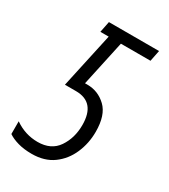

<svg xmlns="http://www.w3.org/2000/svg" viewBox="-167 -601 597 680"><g transform="rotate(30 132.0 -260.5)"><path d="M72 10Q40 10 15.5 3Q-9 -4 -25 -15V-67Q18 -37 69 -37Q124 -37 150.5 -76Q177 -115 177 -168Q177 -261 97 -261H52L101 -486H67L76 -531H281L272 -486H151L111 -301H121Q165 -301 197.5 -270Q230 -239 230 -171Q230 -124 212 -82.5Q194 -41 159 -15.5Q124 10 72 10Z"/></g></svg>

Font: Noto Sans ExtraCondensed Light
Style: Italic
Weight: 300
Width: 2
Italic angle: -12°
Designer: Monotype Design Team
Foundry: Monotype Imaging Inc.
Version: Version 2.013; ttfautohint (v1.8.4.7-5d5b)